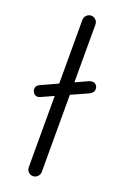

<svg xmlns="http://www.w3.org/2000/svg" viewBox="-154 -786 540 832"><g transform="rotate(20 116.5 -370.0)"><path d="M16 -330Q5 -330 -2 -338.5Q-9 -347 -9 -357Q-9 -374 9 -381L201 -469Q205 -471 209.5 -472Q214 -473 218 -473Q229 -473 235.5 -465Q242 -457 242 -448Q242 -438 236.5 -431.5Q231 -425 223 -421L30 -334Q26 -332 22 -331Q18 -330 16 -330ZM145 -30Q145 -18 136 -9Q127 0 115 0Q102 0 93.5 -9Q85 -18 85 -30V-710Q85 -722 94 -731Q103 -740 115 -740Q128 -740 136.5 -731Q145 -722 145 -710Z"/></g></svg>

Font: Quicksand Light
Style: Regular
Weight: 400
Version: Version 3.004